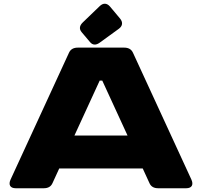

<svg xmlns="http://www.w3.org/2000/svg" viewBox="-20 -1004 1077 1024"><path d="M64 0H212.9C234.4 0 251 -7.3 259.8 -26.9L295.9 -105.5H741.2L777.3 -26.9C786.1 -7.3 802.7 0 824.2 0H973.1C1003.9 0 1013.2 -19.5 1000.5 -46.9L689 -723.1C680.2 -742.2 663.6 -750 642.1 -750H395C373.5 -750 356.9 -742.2 348.1 -723.1L36.6 -46.9C23.9 -19.5 33.2 0 64 0ZM377 -281.2 511.7 -574.2H525.4L660.2 -281.2ZM511.7 -971.2 421.4 -884.3C403.8 -867.2 401.4 -849.6 415 -833L460.4 -779.3C474.1 -762.7 492.2 -762.2 511.7 -776.4L613.3 -850.1C634.3 -865.2 636.7 -885.3 620.1 -905.3L566.9 -968.8C550.3 -988.3 530.3 -989.3 511.7 -971.2Z"/></svg>

Font: Gyrotrope Black
Style: Regular
Weight: 900
Designer: David Moles
Version: Version 1.003;Glyphs 3.3.1 (3343)